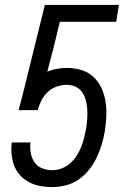

<svg xmlns="http://www.w3.org/2000/svg" viewBox="-20 -755 515 783"><path d="M193 8Q169 8 146 4Q123 0 102.5 -10Q82 -20 66 -36Q50 -52 41 -72Q32 -92 28.5 -115.5Q25 -139 27 -163L28 -174H105L104 -170Q102 -149 106 -128.5Q110 -108 121.5 -92Q133 -76 152.5 -68.5Q172 -61 193 -61Q212 -61 231 -68Q250 -75 265.5 -88.5Q281 -102 292 -119Q303 -136 310.5 -154Q318 -172 322.5 -191Q327 -210 331 -229Q334 -248 335.5 -268Q337 -288 336 -307Q335 -326 330.5 -344Q326 -362 316 -377.5Q306 -393 289 -401Q272 -409 252 -409Q232 -409 211.5 -402Q191 -395 175 -380Q159 -365 149 -345.5Q139 -326 134 -306H56L74 -375L163 -735H465L454 -666H224L199 -563L173 -463Q193 -471 213 -474.5Q233 -478 253 -478Q283 -478 311.5 -469.5Q340 -461 361 -441.5Q382 -422 394 -395.5Q406 -369 410.5 -339.5Q415 -310 413.5 -279Q412 -248 407 -217Q402 -190 394 -163.5Q386 -137 373.5 -111Q361 -85 342.5 -62Q324 -39 300 -22.5Q276 -6 248 1Q220 8 193 8Z"/></svg>

Font: Iosevka QP
Style: Italic
Weight: 400
Italic angle: -9°
Designer: Belleve Invis
Foundry: Belleve Invis
Version: Version 20.0.0; ttfautohint (v1.8.4)